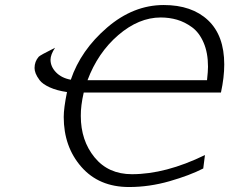

<svg xmlns="http://www.w3.org/2000/svg" viewBox="-20 -731 917 768"><path d="M118.2 -459Q118.2 -484.9 134.8 -503.9Q139.6 -509.8 200.2 -540Q182.1 -512.2 182.1 -492.2Q182.1 -464.4 204.1 -441.7Q226.1 -418.9 263.2 -412.1Q303.2 -530.3 408.2 -620.6Q513.2 -710.9 634.8 -710.9Q747.6 -710.9 812.3 -649.9Q877 -588.9 877 -473.1Q877 -421.4 863.8 -360.8H314.9Q302.7 -307.6 303.2 -267.1Q303.2 -168.9 358.2 -101.6Q413.1 -34.2 507.8 -34.2Q642.6 -34.2 799.8 -110.8L793 -57.1Q738.8 -29.3 658 -6.1Q577.1 17.1 496.1 17.1Q376 17.1 305.4 -63.5Q234.9 -144 234.9 -263.2Q234.9 -298.3 248 -362.8Q207 -368.7 178.5 -381.8Q149.9 -395 138.4 -410.4Q127 -425.8 122.6 -437.5Q118.2 -449.2 118.2 -459ZM330.1 -410.2H808.1Q812 -446.3 812 -463.9Q812 -520 794.4 -560.5Q776.9 -601.1 748 -622.1Q719.2 -643.1 688.2 -652.1Q657.2 -661.1 623 -661.1Q535.2 -661.1 453.1 -590.6Q371.1 -520 330.1 -410.2Z"/></svg>

Font: CMU Bright
Style: Oblique
Weight: 500
Italic angle: -12°
Version: Version 0.7.0